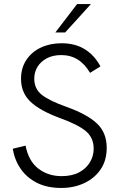

<svg xmlns="http://www.w3.org/2000/svg" viewBox="-20 -921 598 950"><path d="M283 9Q213.5 9 163.2 -16.2Q113 -41.5 82.8 -85Q52.5 -128.5 43 -185L106.5 -200.5Q121.5 -123.5 170 -86.5Q218.5 -49.5 285 -49.5Q336.5 -49.5 371.8 -68.5Q407 -87.5 425.2 -118.5Q443.5 -149.5 443.5 -185.5Q443.5 -239.5 404.5 -272.2Q365.5 -305 273.5 -338Q175.5 -374.5 129.8 -418.8Q84 -463 84 -531Q84 -584.5 110.2 -624.2Q136.5 -664 182 -685.5Q227.5 -707 284.5 -707Q352 -707 399.8 -677.2Q447.5 -647.5 477 -592.5L425.5 -560.5Q374.5 -648.5 283 -648.5Q241.5 -648.5 211.5 -632.5Q181.5 -616.5 165.5 -590.2Q149.5 -564 149.5 -532Q149.5 -480.5 188 -451Q226.5 -421.5 309.5 -392Q410.5 -356 459.2 -310.5Q508 -265 508 -189.5Q508 -127 477.8 -82.8Q447.5 -38.5 396.5 -14.8Q345.5 9 283 9ZM302.5 -760.5H254L361.5 -901H430Z"/></svg>

Font: Acari Sans Neue
Style: Regular
Weight: 400
Designer: Alfredo Marco Pradil (font), Cristiano Sobral (main changes)
Foundry: Hanken Design Co. (font), Cristiano Sobral (main changes)
Version: Version 2.459;March 19, 2022;FontCreator 14.0.0.2808 64-bit;